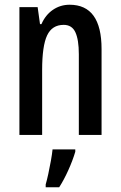

<svg xmlns="http://www.w3.org/2000/svg" viewBox="-20 -570 509 811"><path d="M274 -550Q409 -550 409 -363V0H313V-341Q313 -402 298.5 -433.5Q284 -465 249 -465Q200 -465 179 -420.5Q158 -376 158 -274V0H62V-540H139L149 -468H155Q172 -507 203.5 -528.5Q235 -550 274 -550ZM298 71Q287 108 268.5 149Q250 190 230 221H173V209Q178 192 184 164.5Q190 137 195 109Q200 81 202 61H298Z"/></svg>

Font: Noto Sans Thai ExtCond Med
Style: Regular
Weight: 500
Width: 2
Designer: Monotype Design Team
Foundry: Monotype Imaging Inc.
Version: Version 2.002; ttfautohint (v1.8.4.7-5d5b)